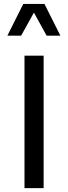

<svg xmlns="http://www.w3.org/2000/svg" viewBox="-20 -975 352 995"><path d="M206.1 -686.5H106.9V0H206.1ZM210.4 -954.6H100.6L18.1 -790H89.4L155.8 -909.7L221.7 -790H293Z"/></svg>

Font: Estedad Medium
Style: Regular
Weight: 500
Designer: Amin Abedi
Version: Version 7.3